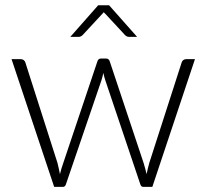

<svg xmlns="http://www.w3.org/2000/svg" viewBox="-20 -728 804 748"><path d="M25 0ZM25 -497.5H61Q68 -497.5 72.5 -493.8Q77 -490 78.5 -485.5L204 -93Q207 -81.5 209.2 -70.8Q211.5 -60 213.5 -49.5Q216 -60 219.2 -70.8Q222.5 -81.5 226.5 -93L359.5 -489Q363 -500 373.5 -500H393Q404 -500 407.5 -489L539.5 -93Q543 -81.5 545.8 -71Q548.5 -60.5 551 -49.5Q553.5 -60 555.8 -70.8Q558 -81.5 561.5 -93L688 -485.5Q690 -491 694.5 -494.2Q699 -497.5 705 -497.5H739.5L573.5 0H538Q529.5 0 526.5 -10.5L390.5 -414.5Q388 -422 386 -429.5Q384 -437 382.5 -444Q381 -436.5 379.2 -429.2Q377.5 -422 375 -414.5L237 -10.5Q234 0 225 0H191ZM514 -584.5H481.5Q474 -584.5 467 -591.5L390 -674.5Q386.5 -677 384.5 -680.5L379 -674.5L302 -591.5Q299 -588.5 295.2 -586.5Q291.5 -584.5 287.5 -584.5H254L362.5 -707.5H405Z"/></svg>

Font: Lato Light
Style: Regular
Weight: 300
Designer: Lukasz Dziedzic
Foundry: tyPoland Lukasz Dziedzic
Version: Version 2.007; 2014-02-27